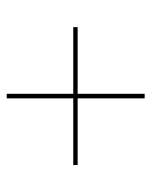

<svg xmlns="http://www.w3.org/2000/svg" viewBox="40 -670 450 570"><g transform="rotate(-90 265.0 -385.0)"><path d="M258 -180.5V-379.5H60V-392.5H258V-590H271.5V-392.5H469.5V-379.5H271.5V-180.5Z"/></g></svg>

Font: Bodoni* 16pt
Style: Bold Italic
Weight: 700
Italic angle: -13°
Version: Version 2.3